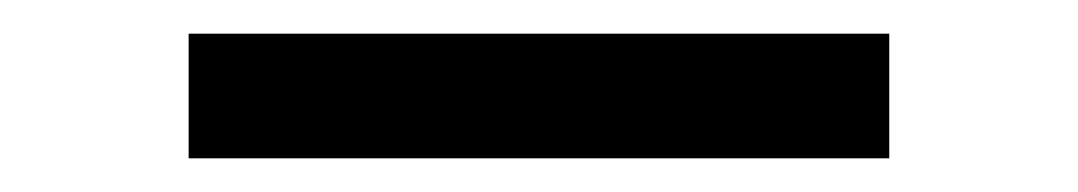

<svg xmlns="http://www.w3.org/2000/svg" viewBox="-20 -727 640 114"><path d="M92 -633V-707H508V-633Z"/></svg>

Font: Iosevka HT Medium Extended
Style: Regular
Weight: 500
Width: 7
Monospace: yes
Designer: Belleve Invis
Foundry: Belleve Invis
Version: Version 32.3.0; ttfautohint (v1.8.4)